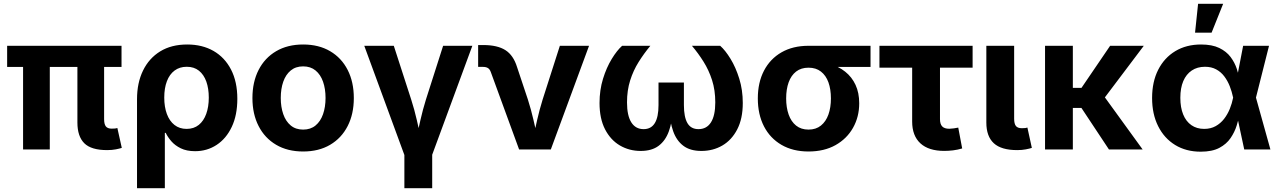

<svg xmlns="http://www.w3.org/2000/svg" viewBox="-20 -787 6741 1011"><path d="M543.9 3.4Q460.3 3.4 423.9 -32.7Q387.6 -68.9 387.6 -141.7V-514.1H528.2V-159.7Q528.2 -133.2 537.4 -121.4Q546.5 -109.6 568.6 -109.6Q580.4 -109.6 586.8 -110.4Q593.2 -111.2 598 -112.9L621.3 -8.3Q610.1 -4.6 590.1 -0.6Q570.1 3.4 543.9 3.4ZM101.5 0V-514.1H242.2V0ZM17.6 -434.5V-545.9H619.9V-434.5Z M701.5 204.1V-264.8Q701.5 -350.8 733.2 -415.6Q764.8 -480.4 823.7 -516.6Q882.7 -552.7 965.6 -552.7Q1045.1 -552.7 1104.4 -518.7Q1163.6 -484.6 1196.6 -420.6Q1229.7 -356.5 1229.7 -266.7Q1229.7 -180.7 1200.4 -118.9Q1171.1 -57 1120.7 -24Q1070.3 9.1 1007.4 9.1Q962.8 9.1 932.1 -6Q901.4 -21 882.2 -43.2Q863 -65.4 852.7 -87.4H848V204.1ZM962.6 -108.3Q1000.7 -108.3 1026.7 -129.3Q1052.7 -150.3 1066 -187.5Q1079.4 -224.6 1079.4 -273.2Q1079.4 -320.9 1066.4 -357.5Q1053.3 -394 1027.6 -414.7Q1001.8 -435.4 963.3 -435.4Q925.9 -435.4 899.2 -415.5Q872.6 -395.6 858.8 -359.3Q844.9 -322.9 844.9 -273.2Q844.9 -224.2 858.6 -187Q872.4 -149.7 898.8 -129Q925.2 -108.3 962.6 -108.3Z M1576.2 10.7Q1494.1 10.7 1434.1 -24.6Q1374.1 -59.9 1341.7 -123.3Q1309.2 -186.6 1309.2 -270.6Q1309.2 -355.2 1341.7 -418.7Q1374.1 -482.2 1434.1 -517.4Q1494.1 -552.7 1576.2 -552.7Q1658.6 -552.7 1718.4 -517.4Q1778.3 -482.2 1810.7 -418.7Q1843.1 -355.2 1843.1 -270.6Q1843.1 -186.6 1810.7 -123.3Q1778.3 -59.9 1718.4 -24.6Q1658.6 10.7 1576.2 10.7ZM1576.2 -104.6Q1615.3 -104.6 1641.6 -126.3Q1667.9 -148.1 1681 -185.8Q1694.2 -223.5 1694.2 -271.1Q1694.2 -319.2 1681 -356.8Q1667.9 -394.3 1641.6 -415.9Q1615.3 -437.5 1576.2 -437.5Q1537.1 -437.5 1510.9 -415.9Q1484.7 -394.3 1471.6 -356.9Q1458.4 -319.5 1458.4 -271.1Q1458.4 -223.5 1471.6 -185.8Q1484.7 -148.1 1510.9 -126.3Q1537.1 -104.6 1576.2 -104.6Z M2111.1 34 1898.1 -545.9H2053.6L2145.3 -262.5Q2162.3 -209.6 2174.7 -155.3Q2187.1 -101 2200.2 -43.1H2168.8Q2181.6 -101 2193.9 -155.2Q2206.2 -209.3 2222.7 -262.5L2313.3 -545.9H2467.2L2253.5 34ZM2109.3 204.1V-3.9H2255.8V204.1Z M2713.4 0 2564.3 -407.8Q2559.1 -422.4 2549.3 -428.6Q2539.5 -434.8 2523.1 -434.8H2497.7V-549.8H2525.3Q2599.2 -549.8 2641.4 -522.9Q2683.5 -495.9 2702.6 -433.9L2759.8 -262.5Q2776.8 -209.1 2789.2 -155.1Q2801.6 -101 2814.7 -43.1H2783.3Q2796.1 -101 2808.4 -155.2Q2820.7 -209.3 2837.2 -262.5L2928 -545.9H3081.7L2880.4 0Z M3353.6 7.8Q3293.4 7.8 3244.2 -21Q3194.9 -49.9 3165.9 -106.2Q3136.9 -162.5 3136.9 -244.7Q3136.9 -312.6 3155.2 -372Q3173.5 -431.3 3201.1 -476.5Q3228.7 -521.7 3255.9 -545.9H3404.6Q3370.7 -505.1 3342.7 -460.4Q3314.7 -415.8 3298.2 -363.5Q3281.6 -311.3 3281.6 -247.8Q3281.6 -178.3 3304.3 -142.6Q3326.9 -107 3369 -107Q3408.6 -107 3428 -138.8Q3447.5 -170.7 3447.5 -233.9V-352.5H3581.2V-233.9Q3581.2 -170.7 3599.7 -138.8Q3618.2 -107 3657.9 -107Q3700.9 -107 3723.6 -142.6Q3746.4 -178.3 3746.4 -247.8Q3746.4 -312.5 3729.4 -365.2Q3712.4 -417.9 3684.5 -462.3Q3656.7 -506.7 3623.4 -545.9H3772.2Q3799.2 -522.2 3826.6 -477.4Q3854.1 -432.7 3872.6 -373.1Q3891.2 -313.5 3891.2 -244.7Q3891.2 -162.3 3862.1 -106Q3833.1 -49.7 3783.8 -20.9Q3734.5 7.8 3673.5 7.8Q3613.6 7.8 3577.8 -19.7Q3541.9 -47.1 3524.7 -96Q3507.5 -144.8 3503.2 -208.9H3523.5Q3519.4 -143.9 3501.8 -95.2Q3484.1 -46.4 3448.2 -19.3Q3412.4 7.8 3353.6 7.8Z M4237.4 10.7Q4155.2 10.7 4095.1 -24.2Q4035 -59.1 4002.7 -121.9Q3970.4 -184.8 3970.4 -268.7Q3970.4 -352.5 4002.8 -414.7Q4035.2 -477 4095.2 -511.5Q4155.2 -545.9 4237.4 -545.9H4563.9V-434.5H4325.7L4237.4 -430.6Q4198.2 -430.6 4172 -410.2Q4145.8 -389.8 4132.7 -353.5Q4119.6 -317.1 4119.6 -268.7Q4119.6 -221.1 4132.7 -183.9Q4145.8 -146.8 4172 -125.7Q4198.2 -104.6 4237.4 -104.6Q4276.5 -104.6 4302.7 -125.8Q4329 -147 4342.2 -184Q4355.3 -221.1 4355.3 -268.7Q4355.3 -317.1 4342.2 -353.5Q4329 -389.8 4302.7 -410.2Q4276.5 -430.6 4237.4 -430.6V-466.1Q4297 -466.1 4346 -451.9Q4395.1 -437.8 4430.4 -409.6Q4465.8 -381.5 4485 -339.9Q4504.3 -298.3 4504.3 -243.1Q4504.3 -171.8 4471.8 -114.2Q4439.4 -56.6 4379.6 -22.9Q4319.7 10.7 4237.4 10.7Z M4952 7.6Q4869.9 7.6 4826.5 -32.2Q4783.1 -72.1 4783.1 -146.9V-430.6H4610.8V-545.9H5101.4V-430.6H4929.6V-159.8Q4929.6 -133.7 4941.2 -121.4Q4952.8 -109 4979 -109Q4987.8 -109 5002.9 -111.1Q5017.9 -113.2 5025.8 -115.1L5046.5 -5.3Q5022.7 1.7 4998.6 4.7Q4974.6 7.6 4952 7.6Z M5336.1 3.4Q5252.4 3.4 5213.1 -32.7Q5173.7 -68.9 5173.7 -141.7V-545.9H5320.1V-161.8Q5320.1 -135.5 5329.3 -123.7Q5338.5 -111.9 5360.5 -111.9Q5372.3 -111.9 5378.7 -112.7Q5385.1 -113.6 5389.9 -115.3L5413.3 -8.3Q5401.6 -4.4 5381.4 -0.5Q5361.3 3.4 5336.1 3.4Z M5629.2 -545.9V0H5482.8V-545.9ZM6002.8 -545.9 5755.9 -218.5H5591.8V-324.3H5674.7L5825.5 -545.9ZM5819.3 0 5670.9 -223.9 5782.4 -295.6 5996.7 0Z M6302.4 11.7Q6225.5 11.7 6167.8 -23.6Q6110.2 -59 6078.4 -122.6Q6046.5 -186.1 6046.5 -271Q6046.5 -356.4 6078.6 -419.6Q6110.7 -482.8 6168.7 -517.8Q6226.8 -552.7 6304.2 -552.7Q6362.5 -552.7 6400.2 -534.4Q6437.9 -516.1 6459.8 -486.9Q6481.7 -457.6 6492.7 -424Q6503.7 -390.5 6508.8 -360.5H6556.4L6593 -274.4L6669.5 0H6531.7L6472.9 -274.4Q6466.6 -304.5 6455.4 -333.1Q6444.2 -361.6 6426.8 -384.7Q6409.4 -407.9 6384.2 -421.6Q6359.1 -435.4 6325.1 -435.4Q6284.6 -435.4 6255.4 -415.8Q6226.2 -396.3 6210.7 -359.9Q6195.2 -323.5 6195.2 -271.9Q6195.2 -220.9 6210.2 -184.2Q6225.2 -147.5 6253.5 -127.9Q6281.7 -108.3 6320.7 -108.3Q6355 -108.3 6381.1 -122.8Q6407.1 -137.3 6425.6 -161.1Q6444 -185 6455.7 -213.9Q6467.3 -242.7 6472.9 -271.5L6525.9 -545.9H6662.2L6593 -271.5L6556.4 -191H6508.7Q6502.8 -161.2 6492 -126.3Q6481.2 -91.3 6459.7 -59.9Q6438.3 -28.4 6400.5 -8.3Q6362.8 11.7 6302.4 11.7ZM6272.7 -615.1 6288.7 -767.1H6420.7L6359.8 -615.1Z"/></svg>

Font: Adwaita Sans
Style: Regular
Weight: 400
Designer: Rasmus Andersson
Foundry: rsms
Version: Version 4.001;git-9221beed3